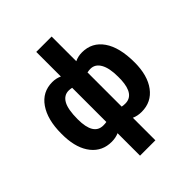

<svg xmlns="http://www.w3.org/2000/svg" viewBox="-258 -897 1247 1247"><g transform="rotate(-45 365.0 -273.5)"><path d="M33.2 -260.3Q33.2 -387.7 85.2 -462.9Q137.2 -538.1 228.5 -538.1Q264.2 -538.1 293.5 -523.9V-750H434.6V-523.4Q464.8 -538.1 501.5 -538.1Q593.3 -538.1 645.3 -463.1Q697.3 -388.2 697.3 -250Q697.3 -130.4 645 -60.3Q592.8 9.8 502.4 9.8Q464.8 9.8 434.6 -3.9V203.1H293.5V-3.4Q264.2 9.8 227.5 9.8Q142.1 9.8 90.3 -54.2Q38.6 -118.2 33.7 -229.5ZM555.7 -260.3Q555.7 -339.4 531.7 -381.6Q507.8 -423.8 464.4 -423.8Q450.7 -423.8 434.6 -420.4V-106.4Q448.2 -103.5 465.3 -103.5Q548.3 -103.5 555.2 -229.5ZM174.3 -250Q174.3 -104 263.7 -104Q282.2 -104 293.5 -106.4V-420.4Q277.3 -423.8 264.6 -423.8Q221.2 -423.8 197.8 -382.6Q174.3 -341.3 174.3 -250Z"/></g></svg>

Font: RobotoInd
Style: Bold
Weight: 700
Designer: Google
Version: Version 2.001150; 2014